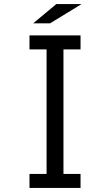

<svg xmlns="http://www.w3.org/2000/svg" viewBox="-20 -899 540 944"><path d="M125 -725.1H376V-656.2H292V-43.9H376V24.9H125V-43.9H209V-656.2H125ZM256.8 -878.9H380.9L226.1 -784.2H143.1Z"/></svg>

Font: BIZ UDGothic
Style: Regular
Weight: 400
Monospace: yes
Designer: TypeBank Co., Ltd.
Foundry: Morisawa Inc.
Version: Version 1.05